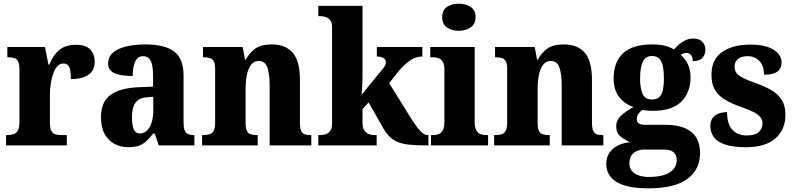

<svg xmlns="http://www.w3.org/2000/svg" viewBox="-20 -792 4324 1046"><path d="M13 0V-56H17Q39 -56 54 -61Q69 -66 77.5 -81.5Q86 -97 86 -128V-412Q86 -442 79 -456.5Q72 -471 58 -475.5Q44 -480 24 -480H20V-536H225L244 -440H249Q264 -477 284 -501Q304 -525 330.5 -536.5Q357 -548 394 -548Q448 -548 472 -522Q496 -496 496 -456Q496 -407 461 -384Q426 -361 366 -361Q366 -389 363 -407.5Q360 -426 351 -436Q342 -446 324 -446Q306 -446 292.5 -431Q279 -416 270 -391Q261 -366 256.5 -336Q252 -306 252 -276V-123Q252 -94 259.5 -79.5Q267 -65 281 -60.5Q295 -56 312 -56H344V0Z M677 10Q637 10 603.5 -8Q570 -26 550 -62Q530 -98 530 -154Q530 -236 581.5 -274.5Q633 -313 738 -317L814 -320V-374Q814 -412 809 -436.5Q804 -461 791.5 -473.5Q779 -486 759 -486Q740 -486 728 -473.5Q716 -461 709.5 -437Q703 -413 703 -378Q635 -378 602 -394Q569 -410 569 -446Q569 -483 596.5 -506Q624 -529 670.5 -539.5Q717 -550 772 -550Q876 -550 928 -512Q980 -474 980 -380V-126Q980 -99 985 -84Q990 -69 1002.5 -62.5Q1015 -56 1036 -56H1039V0H845L823 -64H814Q794 -38 775.5 -21.5Q757 -5 734.5 2.5Q712 10 677 10ZM742 -65Q764 -65 780.5 -80.5Q797 -96 806 -124.5Q815 -153 815 -191V-265L781 -262Q750 -260 732 -246.5Q714 -233 706.5 -209.5Q699 -186 699 -150Q699 -122 703.5 -103Q708 -84 717.5 -74.5Q727 -65 742 -65Z M1081 0V-56H1086Q1107 -56 1122 -60.5Q1137 -65 1144.5 -80Q1152 -95 1152 -124V-416Q1152 -444 1145 -457.5Q1138 -471 1124 -475.5Q1110 -480 1090 -480H1086V-536H1302L1315 -467H1319Q1339 -504 1370.5 -527Q1402 -550 1461 -550Q1536 -550 1575 -504.5Q1614 -459 1614 -357V-126Q1614 -96 1620 -81Q1626 -66 1638.5 -61Q1651 -56 1672 -56H1676V0H1449V-325Q1449 -389 1436.5 -424.5Q1424 -460 1389 -460Q1363 -460 1347 -438Q1331 -416 1324.5 -381.5Q1318 -347 1318 -306V-121Q1318 -93 1325 -79Q1332 -65 1346 -60.5Q1360 -56 1380 -56H1384V0Z M1714 0V-56H1727Q1738 -56 1752.5 -60Q1767 -64 1778 -77.5Q1789 -91 1789 -119V-645Q1789 -671 1777.5 -683.5Q1766 -696 1751.5 -700Q1737 -704 1727 -704H1714V-760H1955V-378Q1955 -365 1954.5 -349.5Q1954 -334 1953 -319Q1952 -304 1951.5 -292.5Q1951 -281 1950 -276L2067 -419Q2074 -428 2077.5 -434.5Q2081 -441 2081.5 -446.5Q2082 -452 2082 -455Q2082 -468 2069 -476Q2056 -484 2033 -484V-536H2281V-484Q2265 -484 2249 -479.5Q2233 -475 2217 -464.5Q2201 -454 2184 -438.5Q2167 -423 2149 -401L2100 -339L2224 -140Q2250 -99 2270.5 -77.5Q2291 -56 2311 -56H2314V0H2302Q2246 0 2208 -4Q2170 -8 2144 -19.5Q2118 -31 2098.5 -51.5Q2079 -72 2061 -106L1988 -234L1955 -198V-121Q1955 -93 1966.5 -79Q1978 -65 1992.5 -60.5Q2007 -56 2016 -56H2032V0Z M2328 0V-56H2339Q2358 -56 2372 -62.5Q2386 -69 2393.5 -84.5Q2401 -100 2401 -128V-413Q2401 -440 2393 -454Q2385 -468 2371 -474Q2357 -480 2340 -480H2324V-536H2566V-127Q2566 -99 2574 -83.5Q2582 -68 2596.5 -62Q2611 -56 2629 -56H2639V0ZM2479 -624Q2441 -624 2415 -642.5Q2389 -661 2389 -698Q2389 -737 2415 -754.5Q2441 -772 2479 -772Q2516 -772 2543.5 -754.5Q2571 -737 2571 -698Q2571 -661 2543.5 -642.5Q2516 -624 2479 -624Z M2672 0V-56H2677Q2698 -56 2713 -60.5Q2728 -65 2735.5 -80Q2743 -95 2743 -124V-416Q2743 -444 2736 -457.5Q2729 -471 2715 -475.5Q2701 -480 2681 -480H2677V-536H2893L2906 -467H2910Q2930 -504 2961.5 -527Q2993 -550 3052 -550Q3127 -550 3166 -504.5Q3205 -459 3205 -357V-126Q3205 -96 3211 -81Q3217 -66 3229.5 -61Q3242 -56 3263 -56H3267V0H3040V-325Q3040 -389 3027.5 -424.5Q3015 -460 2980 -460Q2954 -460 2938 -438Q2922 -416 2915.5 -381.5Q2909 -347 2909 -306V-121Q2909 -93 2916 -79Q2923 -65 2937 -60.5Q2951 -56 2971 -56H2975V0Z M3512 234Q3397 234 3340 200Q3283 166 3283 100Q3283 66 3299.5 41Q3316 16 3345.5 1Q3375 -14 3413 -17Q3386 -28 3361.5 -47.5Q3337 -67 3337 -103Q3337 -137 3363 -161.5Q3389 -186 3431 -209Q3385 -224 3354 -262.5Q3323 -301 3323 -365Q3323 -453 3374 -501.5Q3425 -550 3534 -550Q3571 -550 3599 -543.5Q3627 -537 3652 -523Q3666 -539 3681.5 -552Q3697 -565 3715.5 -573.5Q3734 -582 3758 -582Q3790 -582 3806.5 -564Q3823 -546 3823 -522Q3823 -497 3808 -478Q3793 -459 3754 -459Q3754 -483 3743 -493.5Q3732 -504 3721 -504Q3710 -504 3702.5 -500.5Q3695 -497 3688 -494Q3711 -474 3726.5 -444Q3742 -414 3742 -370Q3742 -289 3692 -238.5Q3642 -188 3534 -188Q3524 -188 3506.5 -189.5Q3489 -191 3480 -193Q3470 -188 3459.5 -174Q3449 -160 3449 -143Q3449 -126 3461.5 -119Q3474 -112 3493 -112H3604Q3669 -112 3711 -94Q3753 -76 3773.5 -42Q3794 -8 3794 41Q3794 131 3725 182.5Q3656 234 3512 234ZM3515 172Q3565 172 3598.5 161Q3632 150 3649.5 129Q3667 108 3667 80Q3667 54 3650.5 38.5Q3634 23 3600 23H3484Q3469 23 3451 30Q3433 37 3421 53.5Q3409 70 3409 99Q3409 123 3422.5 139.5Q3436 156 3460.5 164Q3485 172 3515 172ZM3532 -250Q3559 -250 3573 -264.5Q3587 -279 3592 -305Q3597 -331 3597 -365Q3597 -400 3592 -427.5Q3587 -455 3573 -471Q3559 -487 3532 -487Q3506 -487 3492 -470.5Q3478 -454 3472.5 -426.5Q3467 -399 3467 -364Q3467 -315 3480 -282.5Q3493 -250 3532 -250Z M4045 10Q3972 10 3929 -5Q3886 -20 3868 -46Q3850 -72 3850 -105Q3850 -133 3862.5 -149.5Q3875 -166 3895.5 -173.5Q3916 -181 3941 -181Q3941 -116 3970 -85Q3999 -54 4048 -54Q4094 -54 4114 -73Q4134 -92 4134 -120Q4134 -140 4122 -154.5Q4110 -169 4085.5 -181.5Q4061 -194 4021 -208Q3966 -227 3929 -249.5Q3892 -272 3874 -304Q3856 -336 3856 -385Q3856 -468 3914 -508.5Q3972 -549 4067 -549Q4129 -549 4166 -535Q4203 -521 4220.5 -499Q4238 -477 4238 -453Q4238 -419 4215 -402Q4192 -385 4142 -385Q4142 -434 4117 -460Q4092 -486 4053 -486Q4021 -486 4001.5 -471.5Q3982 -457 3982 -429Q3982 -398 4006 -380.5Q4030 -363 4095 -340Q4145 -322 4182 -301Q4219 -280 4239 -248Q4259 -216 4259 -166Q4259 -86 4204.5 -38Q4150 10 4045 10Z"/></svg>

Font: Noto Serif Khmer SemiCondensed ExtraBold
Style: Regular
Weight: 800
Width: 4
Designer: Danh Hong and the Monotype Design Team
Foundry: Monotype Imaging Inc.
Version: Version 2.004